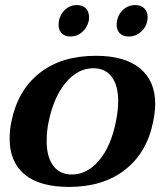

<svg xmlns="http://www.w3.org/2000/svg" viewBox="-20 -727 643 757"><path d="M211 -629Q211 -661 232 -684Q253 -707 283 -707Q306 -707 318.5 -694Q331 -681 331 -659Q331 -650 330 -645Q324 -618 304 -600.5Q284 -583 257 -583Q236 -583 223.5 -595.5Q211 -608 211 -629ZM440 -629Q440 -661 461 -684Q482 -707 513 -707Q536 -707 549 -694Q562 -681 562 -660Q562 -628 540 -605.5Q518 -583 487 -583Q465 -583 452.5 -595.5Q440 -608 440 -629ZM18 -180Q18 -214 25 -248Q50 -371 136 -439Q222 -507 358 -507Q472 -507 532 -457.5Q592 -408 592 -317Q592 -288 584 -248Q560 -126 473.5 -58Q387 10 252 10Q137 10 77.5 -39Q18 -88 18 -180ZM437 -248Q446 -292 446 -328Q446 -390 420.5 -424Q395 -458 348 -458Q287 -458 239.5 -401.5Q192 -345 172 -248Q164 -211 164 -171Q164 -108 190 -73.5Q216 -39 263 -39Q324 -39 371 -95Q418 -151 437 -248Z"/></svg>

Font: Trirong
Style: Bold Italic
Weight: 700
Italic angle: -12°
Designer: Katatrad Team
Foundry: CadsonDemak
Version: Version 1.001